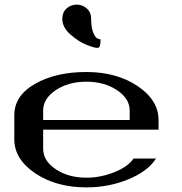

<svg xmlns="http://www.w3.org/2000/svg" viewBox="-20 -812 790 832"><path d="M375 -729.5Q375 -695.3 382.8 -674.3Q390.6 -653.3 398.9 -647.5Q407.2 -641.6 416 -641.6Q416 -639.6 415.5 -633.3Q415 -627 414.6 -623Q414.1 -619.1 413.1 -614.3Q412.1 -609.4 409.2 -606.9Q406.2 -604.5 401.4 -604.5Q387.7 -604.5 354 -618.2Q320.3 -631.8 285.2 -662.6Q250 -693.4 250 -729.5Q250 -758.8 268.6 -775.4Q287.1 -792 312.5 -792Q336.9 -792 356 -775.4Q375 -758.8 375 -729.5ZM667 -250H167V-167Q167 -115.2 221.7 -78.6Q276.4 -42 354.5 -42Q416 -42 475.6 -65.9Q535.2 -89.8 558.6 -125H656.2Q620.1 -69.3 535.6 -34.7Q451.2 0 354.5 0Q223.6 0 132.8 -61Q42 -122.1 42 -208V-312.5Q42 -397.5 131.8 -448.7Q221.7 -500 354.5 -500Q485.4 -500 576.2 -439Q667 -377.9 667 -292ZM167 -292H542V-333Q542 -384.8 486.8 -421.4Q431.6 -458 354.5 -458Q276.4 -458 221.7 -421.4Q167 -384.8 167 -333Z"/></svg>

Font: okolaks
Style: Bold
Weight: 600
Width: 8
Version: Version 000.6.0